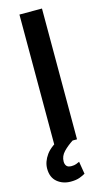

<svg xmlns="http://www.w3.org/2000/svg" viewBox="-138 -756 560 1008"><g transform="rotate(-15 141.5 -252.5)"><path d="M203.1 -710.9V0H80.6V-710.9ZM127.4 -31.2 183.6 -2.9Q149.4 19 127.2 42.2Q105 65.4 105 94.7Q105 109.4 112.5 118.9Q120.1 128.4 139.6 128.4Q154.3 128.4 165.3 124.3Q176.3 120.1 183.1 116.7L194.3 184.6Q182.1 191.9 163.1 199Q144 206.1 114.7 206.1Q71.8 206.1 41.7 181.2Q11.7 156.2 11.7 108.4Q11.7 70.8 37.8 34.4Q64 -2 127.4 -31.2Z"/></g></svg>

Font: Vazirmatn UI FD Medium
Style: Regular
Weight: 500
Designer: Saber Rastikerdar
Foundry: Saber Rastikerdar
Version: Version 33.003